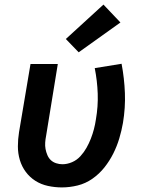

<svg xmlns="http://www.w3.org/2000/svg" viewBox="-20 -809 640 837"><path d="M250 8Q219 8 189 1.5Q159 -5 134.5 -20.5Q110 -36 92.5 -59.5Q75 -83 66.5 -111.5Q58 -140 58 -171Q58 -202 63 -233L113 -530H232L181 -217Q178 -202 177 -187.5Q176 -173 178.5 -159.5Q181 -146 186.5 -133Q192 -120 201.5 -111Q211 -102 224.5 -97.5Q238 -93 252 -93Q273 -93 294 -102Q315 -111 330.5 -128Q346 -145 357 -164.5Q368 -184 376 -204.5Q384 -225 389.5 -246Q395 -267 398 -288Q408 -345 406 -401Q404 -457 393 -512L510 -531Q522 -468 524.5 -403.5Q527 -339 516 -273Q510 -239 500 -205.5Q490 -172 474 -140Q458 -108 435.5 -79.5Q413 -51 383 -30Q353 -9 318.5 -0.5Q284 8 250 8ZM323 -581 267 -639 431 -789 505 -711Z"/></svg>

Font: Iosevka Curly Extended
Style: Bold Italic
Weight: 700
Width: 7
Italic angle: -9°
Monospace: yes
Designer: Belleve Invis
Foundry: Belleve Invis
Version: Version 11.1.0; ttfautohint (v1.8.3)